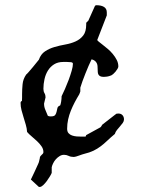

<svg xmlns="http://www.w3.org/2000/svg" viewBox="-20 -615 557 747"><path d="M100.1 83.5Q106.9 69.3 114 54.4Q121.1 39.6 128.4 22.9Q131.8 16.1 132.8 9.5Q133.8 2.9 134.8 1Q134.8 -4.4 137.2 -7.3Q139.6 -10.3 142.1 -12.5Q144.5 -14.6 146.7 -17.1Q148.9 -19.5 148.9 -23.4Q148.9 -35.2 141.6 -45.7Q134.3 -56.2 124 -65.9Q113.8 -75.7 103 -84.5Q92.3 -93.3 85.4 -101.6Q84.5 -115.7 80.3 -129.9Q76.2 -144 71.8 -158.2Q67.4 -172.4 63.7 -186.3Q60.1 -200.2 60.1 -214.4Q60.1 -220.7 65.4 -222.2Q65.9 -228 65.9 -234.9Q65.9 -241.7 65.9 -248.5Q65.9 -267.6 67.9 -287.6Q69.8 -307.6 82 -325.2Q83 -325.2 90.8 -334Q98.6 -342.8 107.9 -354Q118.2 -366.7 131.3 -382.8Q138.7 -404.3 155.3 -415.3Q171.9 -426.3 192.1 -432.1Q212.4 -438 234.4 -441.9Q256.3 -445.8 274.2 -453.9Q292 -461.9 303.7 -476.8Q315.4 -491.7 315.4 -519.5V-526.4L323.7 -534.7L349.1 -591.3Q350.6 -594.7 355 -594.7Q374 -594.7 384.8 -587.9Q395.5 -581.1 395.5 -566.9V-555.2L358.4 -459.5Q358.4 -457.5 364.5 -452.6Q370.6 -447.8 379.6 -440.7Q388.7 -433.6 399.4 -424.6Q410.2 -415.5 419.2 -404.5Q428.2 -393.6 434.3 -381.6Q440.4 -369.6 440.4 -356.4Q440.4 -352.5 437 -346.9Q433.6 -341.3 429.2 -335.9Q424.8 -330.6 420.2 -326.7Q415.5 -322.8 413.1 -321.8Q403.3 -317.9 396.2 -316.9Q389.2 -315.9 383.8 -315.9Q375 -315.9 370.1 -318.4Q365.2 -320.8 363 -325Q360.8 -329.1 360.4 -334.7Q359.9 -340.3 359.9 -347.2Q359.9 -353 359.4 -358.4Q358.9 -363.8 356.7 -368.7Q354.5 -373.5 349.9 -377.7Q345.2 -381.8 336.4 -384.3Q331.1 -373.5 324.7 -358.9Q318.4 -344.2 312.3 -328.9Q306.2 -313.5 300.8 -298.8Q295.4 -284.2 292.5 -273.9V-259.3Q291.5 -257.3 290.3 -252.9Q289.1 -248.5 288.1 -247.6Q278.8 -232.4 270.5 -216.6Q262.2 -200.7 255.6 -184.3Q249 -168 245.1 -150.4Q241.2 -132.8 241.2 -114.3Q241.2 -103 246.6 -96.9Q252 -90.8 260.3 -87.9Q268.6 -85 278.1 -84.2Q287.6 -83.5 295.9 -83.5H313L315.4 -89.4L369.6 -119.1Q373 -120.6 377.9 -129.9L426.8 -168Q431.2 -171.9 433.1 -172.6Q435.1 -173.3 440.4 -173.3Q450.7 -173.3 456.5 -167Q462.4 -160.6 462.4 -150.4Q462.4 -143.6 457.8 -137Q453.1 -130.4 447 -123.5Q440.9 -116.7 435.1 -109.4Q429.2 -102.1 426.8 -93.8Q409.2 -79.1 396.7 -67.1Q384.3 -55.2 371.6 -45.7Q358.9 -36.1 344 -28.8Q329.1 -21.5 306.6 -16.1Q304.2 -15.6 299.1 -13.9Q293.9 -12.2 288.1 -10Q282.2 -7.8 276.4 -6.1Q270.5 -4.4 266.1 -4.4Q255.4 -4.4 247.1 -8.5Q238.8 -12.7 229 -12.7Q220.2 -12.7 212.2 -7.8Q204.1 -2.9 197.5 4.4Q190.9 11.7 186.8 20.3Q182.6 28.8 181.2 35.6V57.6Q179.7 62 174.3 71Q168.9 80.1 162.1 89.4Q155.3 98.6 147.9 105.5Q140.6 112.3 134.8 112.3H131.3ZM166 -164.6Q169.9 -162.6 172.6 -162.4Q175.3 -162.1 177.7 -162.1Q190.9 -162.1 194.8 -167.7Q198.7 -173.3 200.2 -180.4Q201.7 -187.5 203.4 -194.6Q205.1 -201.7 213.9 -204.6Q215.8 -207.5 217.8 -219Q219.7 -230.5 219.7 -240.7Q225.1 -251.5 232.7 -268.6Q240.2 -285.6 247.1 -304Q253.9 -322.3 258.8 -339.4Q263.7 -356.4 263.7 -366.7Q263.7 -372.1 256.1 -373Q248.5 -374 240.2 -374H226.6Q205.1 -374 190.4 -364.7Q175.8 -355.5 166.5 -340.6Q157.2 -325.7 153.1 -306.9Q148.9 -288.1 148.9 -269.5Q148.9 -259.3 153.1 -252.4Q157.2 -245.6 157.2 -236.3L151.4 -211.9Q151.4 -199.2 156.2 -188.2Q161.1 -177.2 166 -164.6Z"/></svg>

Font: IM FELL English SC
Style: Regular
Weight: 400
Designer: Igino Marini
Foundry: Igino Marini
Version: 3.00